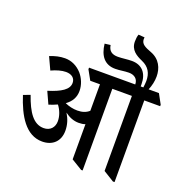

<svg xmlns="http://www.w3.org/2000/svg" viewBox="-160 -1074 1179 1226"><g transform="rotate(20 429.5 -461.5)"><path d="M227 -78C297 -78 344 -121 344 -193C344 -233 333 -269 311 -305C340 -283 371 -270 406 -270C422 -270 437 -272 450 -277V-38L524 7H534V-548H667V-38L740 7H751V-548H859V-558L823 -624H753C766 -655 773 -687 773 -718C773 -774 749 -829 684 -853C645 -868 614 -880 614 -915C614 -919 614 -921 615 -927L573 -930C568 -915 566 -900 566 -881C566 -823 609 -799 650 -781C701 -759 721 -721 721 -669C721 -655 719 -640 717 -624H699C699 -629 699 -635 699 -640C699 -712 661 -758 591 -758C560 -758 526 -752 497 -752C458 -752 434 -767 428 -807L389 -802C398 -722 435 -674 507 -674C540 -674 567 -681 599 -681C637 -681 662 -660 662 -624H348V-613L384 -548H450V-368C430 -350 404 -341 371 -341C342 -341 312 -348 286 -360C324 -387 342 -421 342 -463C342 -504 325 -545 299 -575C268 -609 229 -628 185 -628C150 -628 117 -620 83 -606L122 -522C157 -538 191 -548 220 -548C258 -548 283 -529 283 -496C283 -451 235 -421 148 -394L185 -313C206 -320 225 -327 242 -335C264 -306 278 -270 278 -234C278 -193 252 -162 207 -162C137 -162 94 -227 57 -333L11 -316C52 -189 115 -78 227 -78Z"/></g></svg>

Font: Noto Serif Devanagari Condensed Medium
Style: Regular
Weight: 500
Width: 3
Designer: Universal Thirst, Indian Type Foundry and the Monotype Design Team
Foundry: Monotype Imaging Inc.
Version: Version 2.004